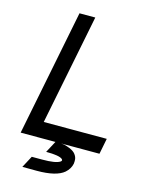

<svg xmlns="http://www.w3.org/2000/svg" viewBox="-128 -774 778 1026"><g transform="rotate(15 260.5 -261.0)"><path d="M234.9 0H42.5L181.2 -697.3H268.6L147 -86.9H495.6L478.5 0H266.6Q276.9 1 283.7 2Q298.8 5.4 314.5 11.7Q338.4 21.5 348.6 35.2Q358.9 48.8 360.4 62.5Q360.8 68.4 360.8 73.7Q360.8 81.1 359.9 86.9Q354 116.2 328.6 138.7Q286.1 174.8 178.7 174.8L98.6 174.3L133.3 109.4H191.4Q264.6 109.4 288.1 94.2Q293.5 90.8 294.4 86.9V85.9Q294.4 82 291 79.1Q273.9 64 200.7 64Z"/></g></svg>

Font: Qaz
Style: Italic
Weight: 400
Italic angle: -11.25°
Designer: GGBotNet
Foundry: f0n7
Version: 0.70